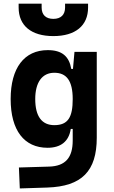

<svg xmlns="http://www.w3.org/2000/svg" viewBox="-20 -803 626 1056"><path d="M88.9 233.4 240.2 228.5C429.7 222.2 512.2 138.7 512.2 -45.9V-517.6H389.6L381.3 -423.8H372.1C359.9 -493.2 321.3 -527.3 242.7 -527.3C113.3 -527.3 38.6 -429.2 38.6 -258.3C38.6 -85.4 113.3 9.8 241.7 9.8C314 9.8 358.9 -24.9 369.1 -93.8H379.9V-30.3C379.9 63 340.8 110.8 250 113.3L84 118.2ZM379.9 -258.3C379.9 -157.7 354 -114.7 278.8 -114.7C210 -114.7 173.8 -163.1 173.8 -258.3C173.8 -350.1 211.9 -402.8 278.8 -402.8C346.2 -402.8 379.9 -358.4 379.9 -258.3ZM273.4 -604.5C394.5 -604.5 464.4 -661.6 464.4 -761.7V-782.7H337.9V-761.7C337.9 -721.7 314.9 -699.2 273.4 -699.2C231.9 -699.2 209 -721.7 209 -761.7V-782.7H82.5V-761.7C82.5 -661.6 152.3 -604.5 273.4 -604.5Z"/></svg>

Font: CaskaydiaCove Nerd Font
Style: Bold
Weight: 700
Designer: Aaron Bell
Foundry: Saja Typeworks
Version: Version 2111.1;Nerd Fonts 2.3.0